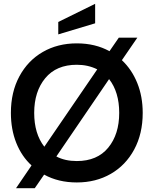

<svg xmlns="http://www.w3.org/2000/svg" viewBox="-20 -941 804 1005"><path d="M727 -350Q727 -241 682.5 -158.5Q638 -76 560 -31Q482 14 382 14Q285 14 211 -27L162 44H64L145 -75Q93 -123 65 -193.5Q37 -264 37 -350Q37 -459 81.5 -541.5Q126 -624 204 -669Q282 -714 382 -714Q479 -714 553 -673L602 -744H699L618 -626Q670 -577 698.5 -506.5Q727 -436 727 -350ZM212 -173 489 -578Q441 -602 382 -602Q275 -602 217 -532Q159 -462 159 -350Q159 -241 212 -173ZM604 -350Q604 -459 551 -527L275 -122Q320 -98 382 -98Q489 -98 546.5 -168Q604 -238 604 -350ZM285 -826 478 -921V-819L285 -761Z"/></svg>

Font: Cabin SemiBold
Style: Regular
Weight: 600
Designer: Pablo Impallari
Foundry: Pablo Impallari. http://www.impallari.com Igino Marini. http://www.ikern.com
Version: Version 2.200